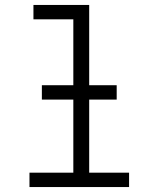

<svg xmlns="http://www.w3.org/2000/svg" viewBox="-20 -755 640 775"><path d="M99 0V-58H276V-677H115V-735H340V-58H501V0ZM149 -353V-411H451V-353Z"/></svg>

Font: Iosevka Curly Light Extended
Style: Regular
Weight: 300
Width: 7
Monospace: yes
Designer: Belleve Invis
Foundry: Belleve Invis
Version: Version 11.1.0; ttfautohint (v1.8.3)